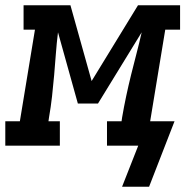

<svg xmlns="http://www.w3.org/2000/svg" viewBox="-62 -550 700 725"><path d="M501 155H399L460 0H342V-92H397L399 -106Q406 -147 414.5 -187Q423 -227 433 -267.5Q443 -308 453.5 -348Q464 -388 473 -428L308 -159H232L157 -428Q152 -388 149 -347.5Q146 -307 142.5 -266.5Q139 -226 134.5 -186Q130 -146 123 -106L121 -92H164V0H-42V-92H13L70 -438H27V-530H204L284 -244L459 -530H618V-438H562L505 -92H597Z"/></svg>

Font: Iosevka Slab SmBdExObl
Style: Regular
Weight: 600
Width: 7
Italic angle: -9°
Monospace: yes
Designer: Belleve Invis
Foundry: Belleve Invis
Version: Version 11.1.0; ttfautohint (v1.8.3)